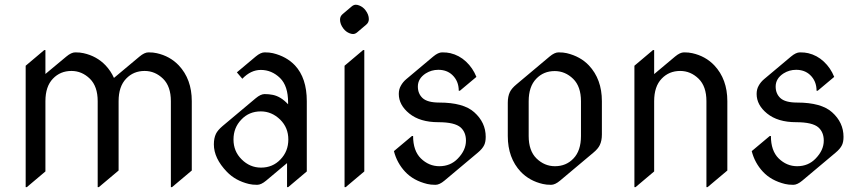

<svg xmlns="http://www.w3.org/2000/svg" viewBox="-20 -767 3614 807"><path d="M87.9 19.5V-490.7L166 -556.6H170.9V-456.1L258.8 -529.3Q279.8 -546.9 296.4 -546.9Q316.9 -546.9 331.1 -543.5Q386.7 -531.2 423.8 -492.2Q445.8 -468.8 459 -439.5L566.4 -529.3Q587.4 -546.9 604 -546.9Q624.5 -546.9 638.7 -543.5Q694.3 -531.2 731.4 -492.2Q786.1 -434.1 786.1 -341.8V-50.3L703.1 19.5H698.2V-341.8Q698.2 -403.8 665.5 -436Q631.8 -468.8 587.9 -468.8Q541 -468.8 510.3 -436.5Q478.5 -403.8 478.5 -341.8V-50.3L395.5 19.5H390.6V-341.8Q390.6 -403.8 357.9 -436Q324.2 -468.8 280.3 -468.8Q233.4 -468.8 202.6 -436.5Q170.9 -403.8 170.9 -341.8V-46.4L92.8 19.5Z M1191.4 19.5H1186.5V-81.5L1098.6 -7.8Q1077.6 9.8 1061 9.8Q1040.5 9.8 1026.4 6.3Q969.7 -7.3 933.6 -44.9Q878.9 -101.6 878.9 -160.2Q878.9 -186.5 887.7 -204.6Q895 -219.7 915 -236.8L1054.7 -354Q1075.7 -371.6 1092.3 -371.6Q1110.4 -371.6 1127 -368.2Q1160.6 -361.3 1190.9 -328.6V-336.4Q1190.9 -405.8 1157.2 -439Q1122.1 -473.1 1076.2 -473.1Q1034.2 -473.1 998.5 -436L975.6 -462.9L1054.7 -529.3Q1075.7 -546.9 1092.3 -546.9Q1112.8 -546.9 1127 -543.5Q1184.1 -529.8 1219.7 -492.2Q1269.5 -439 1269.5 -341.8V-46.4ZM995.6 -97.2Q1030.3 -62.5 1077.1 -62.5Q1126 -62.5 1158.7 -96.7Q1191.9 -130.9 1191.9 -180.7Q1191.9 -230.5 1157.7 -264.2Q1122.1 -298.8 1076.2 -298.8Q1026.9 -298.8 994.6 -264.6Q961.4 -230.5 961.4 -180.7Q961.4 -130.9 995.6 -97.2Z M1475.6 -747.1Q1481.9 -747.1 1489.7 -744.1Q1505.9 -737.8 1516.1 -724.1Q1530.3 -705.6 1530.3 -686.5Q1530.3 -672.4 1519 -663.1L1481 -630.9Q1472.7 -624 1463.9 -624Q1457.5 -624 1449.7 -627Q1434.1 -632.8 1423.3 -647Q1409.2 -665.5 1409.2 -684.6Q1409.2 -698.7 1420.4 -708L1458.5 -740.2Q1466.8 -747.1 1475.6 -747.1ZM1428.2 19.5V-490.7L1506.3 -556.6H1511.2V-46.4L1433.1 19.5Z M1810.5 9.8Q1790 9.8 1775.9 6.3Q1717.8 -7.8 1683.1 -44.9Q1648.4 -82 1635.7 -131.8L1711.4 -195.3H1716.3Q1716.3 -133.3 1749 -101.1Q1782.7 -68.4 1826.7 -68.4Q1873.5 -68.4 1904.3 -100.6Q1938.5 -135.7 1938.5 -175.8Q1938.5 -210.9 1916.5 -231Q1891.6 -253.4 1822.3 -253.4Q1745.1 -253.4 1700.2 -290Q1656.2 -325.7 1656.2 -372.1Q1656.2 -391.6 1664.6 -406.2Q1673.3 -422.4 1688 -434.6L1800.8 -529.3Q1821.8 -546.9 1838.4 -546.9Q1858.9 -546.9 1873 -543.5Q1910.2 -534.7 1938.7 -508.1Q1967.3 -481.4 1982.4 -443.8L1913.1 -385.7H1908.2Q1908.2 -426.3 1880.9 -452.1Q1857.9 -473.6 1822.3 -473.6Q1793.5 -473.6 1769.5 -458.5Q1736.3 -437 1736.3 -403.3Q1736.3 -373.5 1755.9 -355Q1776.4 -335.9 1826.7 -335.9Q1927.7 -335.9 1973.1 -295.4Q2021.5 -252.4 2021.5 -191.9Q2021.5 -170.4 2015.1 -157.2Q2007.8 -141.6 1987.8 -125L1848.1 -7.8Q1827.1 9.8 1810.5 9.8Z M2296.4 9.8Q2275.9 9.8 2261.7 6.3Q2206.1 -6.3 2168.9 -44.9Q2114.3 -103 2114.3 -195.3V-335.4Q2114.3 -361.8 2123 -379.9Q2130.4 -395.5 2150.4 -412.1L2290 -529.3Q2311 -546.9 2327.6 -546.9Q2348.1 -546.9 2362.3 -543.5Q2419.4 -529.8 2455.1 -492.2Q2509.8 -434.1 2509.8 -341.8V-201.7Q2509.8 -175.3 2501 -157.2Q2493.7 -141.6 2473.6 -125L2334 -7.8Q2313 9.8 2296.4 9.8ZM2312.5 -68.4Q2359.4 -68.4 2390.1 -100.6Q2421.9 -133.3 2421.9 -195.3V-341.3Q2421.9 -403.3 2389.2 -435.5Q2355.5 -468.3 2311.5 -468.3Q2264.6 -468.3 2233.9 -436Q2202.1 -403.3 2202.1 -341.3V-195.3Q2202.1 -133.3 2234.9 -101.1Q2268.6 -68.4 2312.5 -68.4Z M2646.5 19.5V-490.7L2724.6 -556.6H2729.5V-455.6L2817.4 -529.3Q2838.4 -546.9 2855 -546.9Q2875.5 -546.9 2889.6 -543.5Q2945.3 -531.2 2982.4 -492.2Q3037.1 -434.1 3037.1 -341.8V-50.3L2954.1 19.5H2949.2V-341.8Q2949.2 -403.8 2916.5 -436Q2882.8 -468.8 2838.9 -468.8Q2792 -468.8 2761.2 -436.5Q2729.5 -403.8 2729.5 -341.8V-46.4L2651.4 19.5Z M3314.5 9.8Q3293.9 9.8 3279.8 6.3Q3221.7 -7.8 3187 -44.9Q3152.3 -82 3139.6 -131.8L3215.3 -195.3H3220.2Q3220.2 -133.3 3252.9 -101.1Q3286.6 -68.4 3330.6 -68.4Q3377.4 -68.4 3408.2 -100.6Q3442.4 -135.7 3442.4 -175.8Q3442.4 -210.9 3420.4 -231Q3395.5 -253.4 3326.2 -253.4Q3249 -253.4 3204.1 -290Q3160.2 -325.7 3160.2 -372.1Q3160.2 -391.6 3168.5 -406.2Q3177.2 -422.4 3191.9 -434.6L3304.7 -529.3Q3325.7 -546.9 3342.3 -546.9Q3362.8 -546.9 3377 -543.5Q3414.1 -534.7 3442.6 -508.1Q3471.2 -481.4 3486.3 -443.8L3417 -385.7H3412.1Q3412.1 -426.3 3384.8 -452.1Q3361.8 -473.6 3326.2 -473.6Q3297.4 -473.6 3273.4 -458.5Q3240.2 -437 3240.2 -403.3Q3240.2 -373.5 3259.8 -355Q3280.3 -335.9 3330.6 -335.9Q3431.6 -335.9 3477.1 -295.4Q3525.4 -252.4 3525.4 -191.9Q3525.4 -170.4 3519 -157.2Q3511.7 -141.6 3491.7 -125L3352.1 -7.8Q3331.1 9.8 3314.5 9.8Z"/></svg>

Font: Gothica
Style: Book
Weight: 400
Designer: Wojciech Kalinowski "wmk69" (wmk69@o2.pl)
Foundry: Wojciech Kalinowski "wmk69" (wmk69@o2.pl)
Version: Version 2.1.0; 2021-05-14